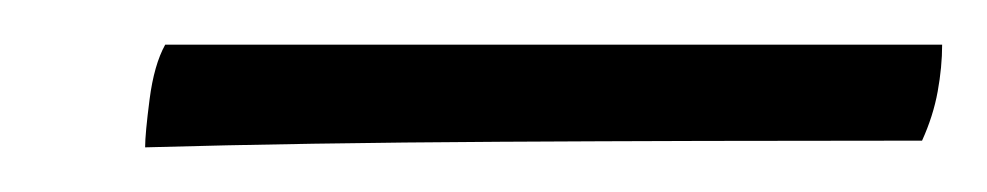

<svg xmlns="http://www.w3.org/2000/svg" viewBox="-20 -651 442 86"><path d="M45 -585Q45 -591 47 -606.5Q49 -622 54 -631H402Q402 -621 400 -610Q398 -599 393 -588Q292 -588 204 -587.5Q116 -587 45 -585Z"/></svg>

Font: Vollkorn
Style: Italic
Weight: 400
Italic angle: -11°
Designer: Friedrich Althausen
Foundry: Friedrich Althausen
Version: Version 5.001